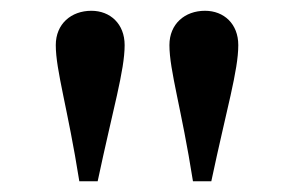

<svg xmlns="http://www.w3.org/2000/svg" viewBox="-20 -795 539 358"><path d="M127.9 -457H162.1C190.9 -592.8 212.4 -663.6 212.4 -710.9C212.4 -750.5 185.5 -774.9 150.4 -774.9C112.8 -774.9 84 -750.5 84 -710.9C84 -663.6 106.4 -592.8 127.9 -457ZM339.8 -457H374C402.8 -592.8 424.3 -663.6 424.3 -710.9C424.3 -750.5 397.5 -774.9 362.3 -774.9C324.7 -774.9 295.9 -750.5 295.9 -710.9C295.9 -663.6 318.4 -592.8 339.8 -457Z"/></svg>

Font: Stoke
Style: Regular
Weight: 400
Designer: Nicole Fally
Foundry: Nicole Fally
Version: Version 1.002